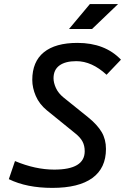

<svg xmlns="http://www.w3.org/2000/svg" viewBox="-20 -914 626 944"><path d="M237.3 9.8Q110.8 9.8 23.4 -33.2L53.7 -122.1Q153.8 -80.1 246.6 -80.1Q396.5 -80.1 396.5 -170.4Q396.5 -197.8 385.7 -218Q375 -238.3 350.6 -257.8L210.9 -371.1Q173.3 -401.9 156 -442.1Q138.7 -482.4 138.7 -521Q138.7 -610.8 195.6 -657Q252.4 -703.1 360.8 -703.1Q496.1 -703.1 574.7 -620.6L503.9 -546.4Q431.6 -613.3 355 -613.3Q301.3 -613.3 272.2 -592Q243.2 -570.8 243.2 -529.3Q243.2 -507.3 254.9 -481.4Q266.6 -455.6 292.5 -434.6L412.6 -337.9Q459 -300.3 480 -264.4Q501 -228.5 501 -181.6Q501 -87.4 434.1 -38.8Q367.2 9.8 237.3 9.8ZM319.3 -771.5 421.9 -894H560.5L432.6 -771.5Z"/></svg>

Font: CaskaydiaCove NFP
Style: Italic
Weight: 400
Italic angle: -10°
Designer: Aaron Bell
Foundry: Saja Typeworks
Version: Version 2111.001; VTT 6.35;Nerd Fonts 3.1.1